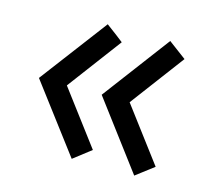

<svg xmlns="http://www.w3.org/2000/svg" viewBox="-78 -645 754 681"><g transform="rotate(15 298.5 -305.0)"><path d="M533.2 -107.4Q496.1 -156.2 384.8 -304.7Q421.9 -354.5 533.2 -502.9Q516.6 -515.6 467.8 -551.8Q421.9 -490.2 282.2 -304.7Q328.1 -243.2 467.8 -57.6Q484.4 -70.3 533.2 -107.4ZM302.7 -107.4Q265.6 -156.2 154.3 -304.7Q191.4 -354.5 302.7 -502.9Q287.1 -515.6 238.3 -551.8Q191.4 -490.2 51.8 -304.7Q98.6 -243.2 238.3 -57.6Q253.9 -70.3 302.7 -107.4Z"/></g></svg>

Font: DaxlinePro-Medium
Style: Medium
Weight: 400
Designer: Hans Reichel
Version: Version 7.502; 2006